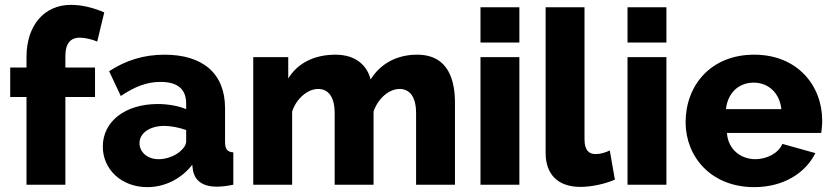

<svg xmlns="http://www.w3.org/2000/svg" viewBox="-20 -760 3421 790"><path d="M89 0H249V-361H371V-482H249V-531C249 -579 269 -605 308 -605C330 -605 359 -598 380 -589L409 -709C362 -729 316 -740 272 -740C162 -740 89 -656 89 -525V-482H22V-361H89Z M403 -157C403 -62 481 10 586 10C656 10 724 -22 771 -82L774 -59C782 -18 812 8 872 8C889 8 912 6 940 0V-133C915 -135 906 -146 906 -178V-315C906 -458 814 -535 657 -535C572 -535 498 -512 429 -467L477 -365C534 -403 583 -423 641 -423C712 -423 746 -392 746 -334V-311C715 -324 672 -332 629 -332C496 -332 403 -261 403 -157ZM721 -137C699 -118 665 -105 633 -105C584 -105 554 -136 554 -171C554 -213 597 -242 656 -242C683 -242 718 -235 746 -225V-178C746 -165 736 -149 721 -137Z M1852 0V-336C1852 -424 1829 -535 1696 -535C1613 -535 1545 -498 1505 -433C1491 -488 1447 -535 1360 -535C1273 -535 1204 -500 1166 -437V-525H1022V0H1182V-301C1200 -356 1247 -394 1289 -394C1329 -394 1357 -364 1357 -295V0H1517V-301C1535 -355 1581 -394 1624 -394C1664 -394 1692 -364 1692 -295V0Z M1957 -585H2117V-730H1957ZM1957 0H2117V-525H1957Z M2225 -730V-131C2225 -41 2277 9 2368 9C2413 9 2470 -3 2510 -21L2489 -141C2473 -133 2451 -126 2431 -126C2402 -126 2385 -143 2385 -187V-730Z M2562 -585H2722V-730H2562ZM2562 0H2722V-525H2562Z M3083 10C3204 10 3294 -48 3335 -130L3199 -168C3184 -130 3135 -105 3088 -105C3030 -105 2976 -143 2971 -213H3359C3361 -226 3363 -245 3363 -264C3363 -407 3262 -535 3083 -535C2904 -535 2801 -408 2801 -257C2801 -115 2906 10 3083 10ZM2967 -311C2974 -377 3019 -420 3081 -420C3142 -420 3188 -377 3195 -311Z"/></svg>

Font: FIGSv2-sans-serif ExtraBold
Style: Regular
Weight: 800
Designer: Matt McInerney, Pablo Impallari, Rodrigo Fuenzalida,Mirko Velimirovic
Foundry: Matt McInerney, Pablo Impallari, Rodrigo Fuenzalida
Version: Version 4.021;hotconv 1.0.109;makeotfexe 2.5.65596